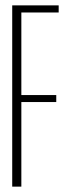

<svg xmlns="http://www.w3.org/2000/svg" viewBox="-20 -695 263 715"><path d="M25.5 0V-675H198.5V-648.5H59.5V-341H189.5V-315H59.5V0Z"/></svg>

Font: Anybody Condensed ExtraLight
Style: Regular
Weight: 200
Width: 3
Designer: Tyler Finck
Foundry: Etcetera Type Company
Version: Version 1.010; ttfautohint (v1.8.3) -l 8 -r 50 -G 200 -x 14 